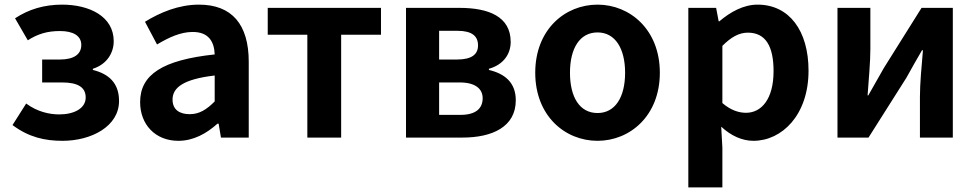

<svg xmlns="http://www.w3.org/2000/svg" viewBox="-20 -594 4213 829"><path d="M250 14C374 14 494 -48 494 -158C494 -235 450 -275 381 -292V-297C443 -317 471 -367 471 -416C471 -524 365 -574 248 -574C171 -574 104 -554 45 -515L100 -420C144 -448 185 -460 239 -460C297 -460 331 -439 331 -400C331 -360 300 -337 238 -337H162V-238H248C315 -238 350 -218 350 -173C350 -126 300 -100 236 -100C192 -100 140 -112 93 -147L34 -54C105 -1 174 14 250 14Z M750 14C815 14 871 -17 919 -60H924L934 0H1054V-327C1054 -489 981 -574 839 -574C751 -574 671 -540 606 -500L658 -402C710 -433 760 -456 812 -456C881 -456 905 -414 907 -359C682 -335 585 -272 585 -153C585 -57 650 14 750 14ZM799 -101C756 -101 725 -120 725 -164C725 -215 770 -252 907 -268V-156C872 -121 841 -101 799 -101Z M1307 0H1453V-444H1625V-560H1136V-444H1307Z M1733 0H1977C2105 0 2207 -46 2207 -161C2207 -238 2159 -276 2091 -292V-297C2155 -315 2185 -362 2185 -413C2185 -523 2089 -560 1964 -560H1733ZM1876 -337V-461H1955C2018 -461 2044 -438 2044 -398C2044 -360 2018 -337 1953 -337ZM1876 -98V-238H1965C2033 -238 2064 -210 2064 -170C2064 -127 2036 -98 1968 -98Z M2560 14C2700 14 2829 -94 2829 -280C2829 -466 2700 -574 2560 -574C2419 -574 2291 -466 2291 -280C2291 -94 2419 14 2560 14ZM2560 -106C2483 -106 2441 -174 2441 -280C2441 -385 2483 -454 2560 -454C2636 -454 2679 -385 2679 -280C2679 -174 2636 -106 2560 -106Z M2952 215H3099V44L3094 -47C3136 -8 3184 14 3233 14C3356 14 3471 -97 3471 -289C3471 -461 3388 -574 3251 -574C3190 -574 3133 -542 3086 -502H3083L3072 -560H2952ZM3201 -107C3170 -107 3135 -118 3099 -149V-396C3137 -434 3171 -453 3209 -453C3286 -453 3320 -394 3320 -287C3320 -165 3267 -107 3201 -107Z M3596 0H3730L3894 -259C3912 -291 3941 -344 3961 -377H3965C3959 -307 3952 -233 3952 -176V0H4094V-560H3959L3796 -300C3778 -268 3748 -216 3729 -182H3726C3731 -252 3738 -327 3738 -383V-560H3596Z"/></svg>

Font: Source Han Sans KR
Style: Bold
Weight: 700
Designer: Ryoko NISHIZUKA 西塚涼子 (kana, bopomofo & ideographs); Paul D. Hunt (Latin, Greek & Cyrillic); Sandoll Communications 산돌커뮤니
Foundry: Adobe
Version: Version 2.004;hotconv 1.0.118;makeotfexe 2.5.65603